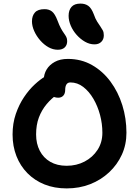

<svg xmlns="http://www.w3.org/2000/svg" viewBox="-20 -1039 773 1069"><path d="M351 10Q283 10 228 -12Q173 -34 133 -74.5Q93 -115 71.5 -170Q50 -225 50 -290Q50 -352 68 -404.5Q86 -457 114 -498.5Q142 -540 173.5 -569Q205 -598 232 -613.5Q259 -629 275 -629Q293 -629 305 -624Q317 -619 328 -602Q347 -576 337.5 -555Q328 -534 305 -518Q267 -492 239.5 -459Q212 -426 196.5 -385Q181 -344 181 -290Q181 -239 201.5 -199.5Q222 -160 260 -138Q298 -116 351 -116Q406 -116 451 -139.5Q496 -163 523 -204.5Q550 -246 550 -300Q550 -350 537 -399Q524 -448 500 -489Q476 -530 443.5 -555Q411 -580 372 -580Q357 -580 350 -569Q343 -558 343 -539Q343 -518 332.5 -506.5Q322 -495 304 -495Q284 -495 265.5 -506.5Q247 -518 235.5 -540.5Q224 -563 224 -596Q224 -626 239.5 -652Q255 -678 285 -694.5Q315 -711 358 -711Q432 -711 492 -677Q552 -643 595 -585Q638 -527 661 -453.5Q684 -380 684 -300Q684 -234 658.5 -178Q633 -122 587.5 -79.5Q542 -37 482 -13.5Q422 10 351 10ZM506 -792Q479 -792 453.5 -806.5Q428 -821 407 -844.5Q386 -868 374 -896Q362 -924 362 -951Q362 -982 378 -1000.5Q394 -1019 428 -1019Q454 -1019 471.5 -1006.5Q489 -994 502 -960Q511 -934 521 -918.5Q531 -903 539 -891.5Q547 -880 552.5 -869.5Q558 -859 558 -842Q558 -820 544 -806Q530 -792 506 -792ZM302 -762Q275 -762 250 -776Q225 -790 204 -814Q183 -838 170.5 -866Q158 -894 158 -920Q158 -951 174.5 -969.5Q191 -988 228 -988Q253 -988 269.5 -975Q286 -962 300 -925Q310 -898 319 -881.5Q328 -865 336 -854Q344 -843 349 -833.5Q354 -824 354 -810Q354 -788 340.5 -775Q327 -762 302 -762Z"/></svg>

Font: Shantell Sans SemiBold
Style: Regular
Weight: 600
Designer: Stephen Nixon, Anya Danilova, Shantell Martin
Foundry: Arrow Type
Version: Version 1.011;[c5ecc13dd]